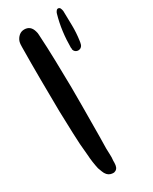

<svg xmlns="http://www.w3.org/2000/svg" viewBox="-190 -758 648 814"><g transform="rotate(-30 134.0 -351.0)"><path d="M132 -95Q132 -81 133 -66Q134 -51 132 -35Q132 -31 132 -25.5Q132 -20 131 -14Q128 6 110 10Q90 11 78 -2Q71 -10 67.5 -20Q64 -30 60 -40Q56 -58 53.5 -76Q51 -94 50 -112Q44 -167 42.5 -222Q41 -277 39 -332Q38 -411 37.5 -489Q37 -567 38 -646Q38 -653 38.5 -659.5Q39 -666 41 -673Q46 -687 57 -696.5Q68 -706 83 -706Q114 -706 123 -673Q126 -664 126 -655Q130 -590 131.5 -525Q133 -460 134 -395Q134 -388 134 -362Q134 -336 134 -300.5Q134 -265 133.5 -226Q133 -187 133 -152.5Q133 -118 132 -95ZM249 -517Q239 -512 229.5 -516Q220 -520 217 -530Q216 -532 217 -534Q218 -536 216 -538Q216 -579 221 -618Q226 -657 237 -695Q239 -702 242 -705Q246 -712 252.5 -711.5Q259 -711 262 -705Q264 -701 264.5 -698Q265 -695 266 -691Q267 -655 267.5 -619Q268 -583 263 -548Q262 -539 259.5 -530.5Q257 -522 249 -517Z"/></g></svg>

Font: Delicious Handrawn
Style: Regular
Weight: 400
Designer: Agung Rohmat
Foundry: Agung Rohmat
Version: Version 1.002; ttfautohint (v1.8.4.7-5d5b);gftools[0.9.27]